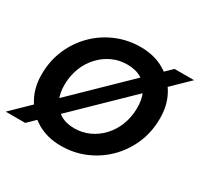

<svg xmlns="http://www.w3.org/2000/svg" viewBox="-168 -903 1153 1107"><g transform="rotate(30 408.0 -350.0)"><path d="M-17 0 703 -700H833L113 0ZM356 12Q266 12 197.5 -28Q129 -68 91 -138Q53 -208 55 -297Q56 -384 89 -459.5Q122 -535 179 -591.5Q236 -648 311.5 -680Q387 -712 473 -712Q563 -712 631.5 -672Q700 -632 737.5 -562.5Q775 -493 773 -403Q772 -316 739 -240.5Q706 -165 649 -108.5Q592 -52 517 -20Q442 12 356 12ZM373 -114Q425 -114 471 -135Q517 -156 552.5 -194Q588 -232 608 -283Q628 -334 629 -393Q630 -451 610.5 -494.5Q591 -538 552 -562Q513 -586 456 -586Q403 -586 357 -565Q311 -544 275.5 -506Q240 -468 220 -417.5Q200 -367 199 -308Q198 -249 218.5 -205.5Q239 -162 278 -138Q317 -114 373 -114Z"/></g></svg>

Font: DM Sans 20pt ExtraBold
Style: Italic
Weight: 800
Italic angle: -10°
Version: Version 4.004;gftools[0.9.30]